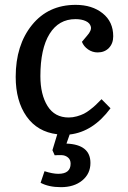

<svg xmlns="http://www.w3.org/2000/svg" viewBox="-20 -543 530 794"><path d="M264.2 -57.1Q281.2 -57.1 298.3 -62Q315.4 -66.9 327.1 -72.8Q338.9 -78.6 353.5 -90.1Q368.2 -101.6 375.5 -108.6Q382.8 -115.7 396 -128.9Q398.4 -131.3 399.9 -132.8L437 -95.2Q364.7 2.4 268.1 13.2L254.9 50.8Q354 54.7 354 130.9Q354 175.3 320.3 203.1Q286.6 231 231.9 231Q181.6 231 147.9 212.9L164.1 165Q197.8 175.8 221.2 175.8Q272 175.8 272 133.8Q272 117.2 261 108.2Q250 99.1 235.4 98.6Q220.7 98.1 206.1 99.1L196.8 78.1L216.8 12.2Q134.8 2.4 89.8 -61.5Q44.9 -125.5 44.9 -225.1Q44.9 -356.4 112.3 -439.7Q179.7 -522.9 293 -522.9Q360.8 -522.9 404.5 -488Q448.2 -453.1 448.2 -393.1Q448.2 -363.3 430.4 -344.7Q412.6 -326.2 383.8 -326.2Q362.3 -326.2 344.2 -338.6Q326.2 -351.1 318.8 -370.1L339.8 -395Q359.4 -417 355.7 -432.4Q352.1 -447.8 334.7 -455.8Q317.4 -463.9 292 -463.9Q222.7 -463.9 184.8 -402.6Q147 -341.3 147 -228Q147 -152.3 176.5 -104.7Q206.1 -57.1 264.2 -57.1Z"/></svg>

Font: Literata Book Medium
Style: Italic
Weight: 500
Italic angle: -3°
Designer: Latin by Veronika Burian and Jose Scaglione. Greek by Irene Vlachou. Cyrillic by Vera Evstafieva
Foundry: TypeTogether
Version: Version 1.003;PS 001.003;hotconv 1.0.88;makeotf.lib2.5.64775